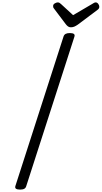

<svg xmlns="http://www.w3.org/2000/svg" viewBox="-20 -1563 846 1597"><path d="M147 14Q124 14 113.5 7Q103 0 108 -16L509 -1261Q514 -1275 526.5 -1281.5Q539 -1288 561 -1288Q584 -1288 594 -1281Q604 -1274 599 -1258L198 -14Q194 0 182 7Q170 14 147 14ZM776 -1543Q788 -1543 797 -1531Q806 -1519 806 -1508Q806 -1499 803 -1493.5Q800 -1488 795 -1484L627 -1358Q611 -1347 598 -1341.5Q585 -1336 569 -1336Q556 -1336 546 -1343Q536 -1350 527 -1362L429 -1492Q423 -1499 422.5 -1504.5Q422 -1510 422 -1514Q422 -1527 436 -1535Q450 -1543 460 -1543Q470 -1543 476 -1538.5Q482 -1534 489 -1528L588 -1437L745 -1529Q752 -1533 760 -1538Q768 -1543 776 -1543Z"/></svg>

Font: Playwrite NL
Style: Regular
Weight: 400
Designer: Veronika Burian, José Scaglione
Foundry: TypeTogether
Version: Version 1.002